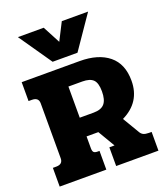

<svg xmlns="http://www.w3.org/2000/svg" viewBox="-160 -1009 963 1118"><g transform="rotate(-20 321.0 -450.5)"><path d="M84 -901H244L301 -793L356 -901H519L379 -697H225ZM15 -116H36Q77 -116 77 -153V-493Q77 -530 36 -530H15V-647H374Q489 -647 554 -594Q619 -541 619 -437Q619 -304 496 -244L556 -143Q564 -128 576.5 -122Q589 -116 611 -116H627V0H365V-116H397L335 -221H262V-148Q262 -130 268.5 -123Q275 -116 292 -116H304V0H15ZM348 -337Q395 -337 415.5 -361Q436 -385 436 -437Q436 -489 415.5 -509.5Q395 -530 348 -530H262V-337Z"/></g></svg>

Font: Pridi
Style: Bold
Weight: 700
Designer: Katatrad Team
Foundry: CadsonDemak
Version: Version 1.001